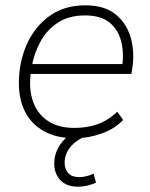

<svg xmlns="http://www.w3.org/2000/svg" viewBox="-20 -512 563 722"><path d="M261 8Q196 8 148.5 -17Q101 -42 76 -88.5Q51 -135 51 -200Q51 -277 80 -343.5Q109 -410 165 -451Q221 -492 301 -492Q374 -492 416 -457Q458 -422 472.5 -367Q487 -312 477 -252L474 -234H80L86 -271H458L439 -259Q447 -313 435.5 -357Q424 -401 391.5 -427.5Q359 -454 300 -454Q237 -454 195.5 -425.5Q154 -397 131 -353.5Q108 -310 100 -264L97 -246Q87 -182 103 -133.5Q119 -85 159 -58Q199 -31 259 -31Q307 -31 347 -45Q387 -59 421 -92L443 -61Q411 -27 361 -9.5Q311 8 261 8ZM273 190Q230 190 207 165.5Q184 141 184 103Q184 59 212.5 23.5Q241 -12 285 -31L303 0Q276 11 258.5 26.5Q241 42 232 60.5Q223 79 223 99Q223 124 236.5 139Q250 154 278 154Q290 154 303.5 151Q317 148 332 141L341 175Q331 180 312 185Q293 190 273 190Z"/></svg>

Font: Nunito Sans 12pt ExtraLight
Style: Italic
Weight: 200
Italic angle: -9°
Designer: Vernon Adams
Foundry: Vernon Adams
Version: Version 3.101;gftools[0.9.27]